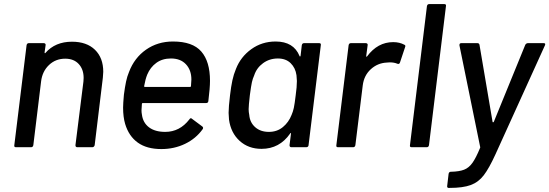

<svg xmlns="http://www.w3.org/2000/svg" viewBox="-20 -720 2687 939"><path d="M485 -369Q485 -360 483 -340L443 -10Q442 -6 439 -3Q436 0 432 0H358Q349 0 349 -10L388 -321Q389 -327 389 -339Q389 -381 365 -407Q341 -433 299 -433Q252 -433 219.5 -402Q187 -371 181 -322L143 -10Q141 0 132 0H58Q48 0 50 -10L110 -499Q112 -509 121 -509H194Q199 -509 201.5 -506Q204 -503 203 -499L198 -463Q198 -461 199.5 -460Q201 -459 202 -461Q250 -516 332 -516Q404 -516 444.5 -476.5Q485 -437 485 -369Z M999 -226Q998 -216 988 -216H678Q674 -216 674 -212Q672 -188 672 -180Q672 -170 674 -160Q679 -120 708.5 -97.5Q738 -75 788 -75Q859 -75 906 -136Q912 -146 919 -139L970 -101Q976 -95 971 -88Q938 -42 885 -16.5Q832 9 769 9Q698 9 654 -22.5Q610 -54 592 -114Q582 -148 582 -194Q582 -213 586 -257Q591 -295 596.5 -321Q602 -347 611 -368Q637 -437 694 -477Q751 -517 826 -517Q922 -517 964.5 -468Q1007 -419 1007 -325Q1007 -290 999 -226ZM700 -355Q691 -333 685 -299Q684 -295 688 -295H910Q914 -295 914 -299Q916 -323 916 -331Q916 -377 889.5 -405.5Q863 -434 816 -434Q774 -434 744.5 -412.5Q715 -391 700 -355Z M1467 -509H1541Q1551 -509 1549 -499L1489 -10Q1489 -6 1486 -3Q1483 0 1478 0H1405Q1396 0 1396 -10L1403 -66Q1404 -69 1402 -69.5Q1400 -70 1399 -67Q1347 8 1259 8Q1195 8 1152 -31Q1109 -70 1100 -135Q1098 -157 1098 -168Q1098 -196 1105 -254Q1110 -297 1116.5 -327Q1123 -357 1134 -383Q1157 -442 1209 -479.5Q1261 -517 1328 -517Q1416 -517 1445 -446Q1446 -443 1447.5 -443.5Q1449 -444 1450 -447L1456 -499Q1458 -509 1467 -509ZM1426 -253Q1432 -295 1432 -324Q1432 -334 1430 -352Q1425 -388 1401.5 -411Q1378 -434 1339 -434Q1298 -434 1266.5 -411Q1235 -388 1223 -351Q1216 -336 1212 -318Q1208 -300 1202 -255Q1196 -203 1196 -186Q1196 -172 1199 -158Q1202 -121 1228 -98Q1254 -75 1295 -75Q1335 -75 1363.5 -98.5Q1392 -122 1406 -158Q1413 -174 1417 -192.5Q1421 -211 1426 -253Z M1958 -501Q1965 -498 1961 -489L1936 -414Q1933 -405 1924 -408Q1908 -415 1886 -415L1872 -414Q1827 -412 1793.5 -381.5Q1760 -351 1754 -302L1718 -10Q1716 0 1707 0H1633Q1623 0 1625 -10L1685 -499Q1687 -509 1696 -509H1769Q1774 -509 1776.5 -506Q1779 -503 1778 -499L1771 -446Q1771 -443 1772.5 -442.5Q1774 -442 1775 -444Q1827 -514 1903 -514Q1934 -514 1958 -501Z M1985 -10 2068 -690Q2070 -700 2079 -700H2153Q2163 -700 2161 -690L2078 -10Q2076 0 2067 0H1993Q1983 0 1985 -10Z M2167 189 2174 130Q2176 120 2185 120H2187Q2226 119 2249.5 110Q2273 101 2290.5 76.5Q2308 52 2328 3Q2329 2 2328.5 -0.5Q2328 -3 2328 -3L2227 -498V-500Q2227 -509 2236 -509H2315Q2323 -509 2325 -501L2389 -124Q2389 -122 2391.5 -122Q2394 -122 2395 -124L2549 -501Q2554 -509 2562 -509H2639Q2650 -509 2645 -498L2403 35Q2372 103 2346 137Q2320 171 2282 185Q2244 199 2179 199H2173Q2170 199 2168 196Q2166 193 2167 189Z"/></svg>

Font: Barlow Medium
Style: Italic
Weight: 500
Italic angle: -7°
Designer: Jeremy Tribby
Foundry: Tribby Type
Version: Version 1.408